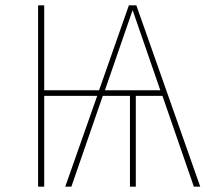

<svg xmlns="http://www.w3.org/2000/svg" viewBox="-20 -701 800 721"><path d="M708 0 590 -341H490V0H468V-341H366L248 0H225L345 -341H146V0H123V-681H146V-362H352L464 -681H492L732 0ZM374 -362H582L478 -663Z"/></svg>

Font: FiraGO Thin
Style: Regular
Weight: 100
Designer: bBox Type
Foundry: bBox Type GmbH
Version: Version 1.001;PS 001.001;hotconv 1.0.88;makeotf.lib2.5.64775